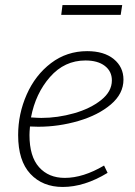

<svg xmlns="http://www.w3.org/2000/svg" viewBox="-20 -735 534 762"><path d="M99 -233Q97 -211 97 -199Q97 -114 135 -71.5Q173 -29 237 -29Q310 -29 393 -78L407 -49Q315 7 229 7Q149 7 100.5 -45Q52 -97 52 -199Q52 -283 86 -360Q120 -437 182.5 -484.5Q245 -532 326 -532Q393 -532 431.5 -500.5Q470 -469 470 -419Q470 -363 420 -320.5Q370 -278 291.5 -255Q213 -232 132 -232ZM103 -269Q131 -267 144 -267Q209 -267 274 -285.5Q339 -304 381.5 -338Q424 -372 424 -416Q424 -452 396 -473.5Q368 -495 319 -495Q236 -495 178.5 -429.5Q121 -364 103 -269ZM228 -715H465L459 -676H223Z"/></svg>

Font: Bitter Pro Light
Style: Italic
Weight: 300
Italic angle: -9°
Designer: Sol Matas, and Bitter project Authors
Foundry: Sol Matas
Version: Version 1.010